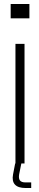

<svg xmlns="http://www.w3.org/2000/svg" viewBox="-20 -820 198 963"><path d="M33.5 -728V-800H127.5V-728ZM57.5 0V-600H103V0ZM136.5 123H108.5Q71 123 55 105.8Q39 88.5 45.5 54.5L56 0H87L76 54.5Q72.5 75 80 85Q87.5 95 108.5 95H136.5Z"/></svg>

Font: Big Shoulders Display Thin Light
Style: Regular
Weight: 300
Version: Version 2.002